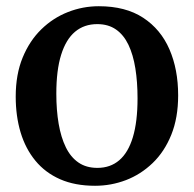

<svg xmlns="http://www.w3.org/2000/svg" viewBox="-20 -586 623 617"><path d="M30.5 -275.5Q30.5 -347 52.8 -401Q75 -455 112.8 -491.8Q150.5 -528.5 198.2 -547.2Q246 -566 297.5 -566Q383.5 -566 440 -529Q496.5 -492 524.5 -427.5Q552.5 -363 552.5 -279.5Q552.5 -207.5 530.5 -153Q508.5 -98.5 470.5 -62Q432.5 -25.5 384.8 -7.2Q337 11 285.5 11Q221 11 173.2 -10Q125.5 -31 93.8 -69.5Q62 -108 46.2 -160.5Q30.5 -213 30.5 -275.5ZM293 -46.5Q334.5 -46.5 363.2 -71Q392 -95.5 407 -145.2Q422 -195 422 -270Q422 -322.5 415 -366.2Q408 -410 392.8 -442Q377.5 -474 352.8 -491.2Q328 -508.5 292.5 -508.5Q250.5 -508.5 221.2 -484Q192 -459.5 176.5 -410Q161 -360.5 161 -285Q161 -232 168.5 -188.2Q176 -144.5 191.5 -112.8Q207 -81 232 -63.8Q257 -46.5 293 -46.5Z"/></svg>

Font: Merriweather 28pt SemiBold
Style: Regular
Weight: 600
Version: Version 2.100